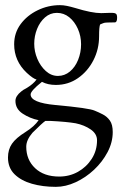

<svg xmlns="http://www.w3.org/2000/svg" viewBox="-20 -436 475 746"><path d="M418 77Q418 117 398 155Q378 193 345.5 223.5Q313 254 274 272Q235 290 197 290Q146 290 104 278Q62 266 36.5 241Q11 216 11 176Q11 145 26.5 122.5Q42 100 79 77Q114 55 130 31Q96 24 68 5.5Q40 -13 40 -44Q40 -63 63 -81Q70 -87 82 -93Q109 -109 122 -127Q109 -130 84 -153Q35 -199 35 -264Q35 -308 60 -342Q85 -376 126 -396Q167 -416 213 -416Q226 -416 240.5 -413Q255 -410 272 -405Q337 -385 373 -385L405 -386H417Q425 -386 430 -383Q435 -380 435 -367Q435 -349 426 -349Q390 -349 384 -347L376 -344Q372 -342 369 -341Q365 -332 365 -295Q365 -245 343 -202Q321 -159 283 -132.5Q245 -106 197 -106Q166 -106 143 -118Q99 -83 99 -69Q99 -37 195 -28Q327 -16 348 -6Q363 0 379.5 8.5Q396 17 407 32.5Q418 48 418 77ZM113 -266Q113 -236 125 -207.5Q137 -179 158 -160Q179 -141 205 -141Q231 -141 251.5 -158Q272 -175 283.5 -203.5Q295 -232 295 -264Q295 -296 282.5 -324Q270 -352 249 -369Q228 -386 201 -386Q175 -386 155 -368.5Q135 -351 124 -323.5Q113 -296 113 -266ZM82 134Q82 185 116.5 217.5Q151 250 210 250Q250 250 283 231.5Q316 213 336.5 181Q357 149 357 109Q357 84 332.5 67Q308 50 274 43Q239 37 179 34H156Q150 38 137.5 49.5Q125 61 106 80Q82 108 82 134Z"/></svg>

Font: Benne
Style: Regular
Weight: 400
Designer: John-Daniel Harrington
Version: Version 1.001